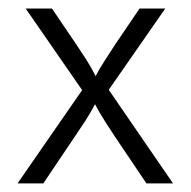

<svg xmlns="http://www.w3.org/2000/svg" viewBox="-20 -426 443 446"><path d="M20.8 0 170.8 -216.7 39.6 -406.2H100.7L157.6 -322.2Q168.8 -305.6 180.6 -287.2Q192.4 -268.8 202.1 -249.3Q212.5 -268.8 224.3 -286.8Q236.1 -304.9 247.2 -322.2L304.2 -406.2H363.9L232.6 -217.4L381.9 0H320.1L247.2 -108.3Q235.4 -126.4 223.3 -145.1Q211.1 -163.9 200.7 -184Q190.3 -163.9 178.1 -145.1Q166 -126.4 153.5 -108.3L80.6 0Z"/></svg>

Font: Afacad Flux Light
Style: Regular
Weight: 300
Designer: Kristian Moeller
Foundry: Dicotype
Version: Version 1.100